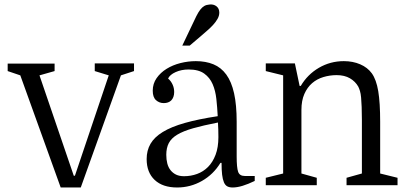

<svg xmlns="http://www.w3.org/2000/svg" viewBox="-20 -821 1808 851"><path d="M249 10H338L516 -487L574 -506V-540H400V-506L462 -487L312 -42H307L155 -487L222 -506V-539H14V-506L70 -487Z M630 -116Q630 -57 665.5 -23.5Q701 10 765 10Q824 10 875 -19Q926 -48 957 -99H962Q962 -67 964.5 -46.5Q967 -26 972.5 -13Q978 0 987.5 5Q997 10 1011 10Q1031 10 1055.5 2.5Q1080 -5 1109 -19V-41H1065Q1042 -41 1035.5 -59.5Q1029 -78 1029 -128V-281Q1029 -356 1017.5 -407.5Q1006 -459 983 -490.5Q960 -522 926 -536Q892 -550 848 -550Q814 -550 780 -541.5Q746 -533 718.5 -516Q691 -499 674 -474.5Q657 -450 657 -419Q657 -390 671.5 -377Q686 -364 706 -364Q716 -364 724.5 -367Q733 -370 739 -376Q745 -382 748.5 -391.5Q752 -401 752 -413Q752 -421 750.5 -429Q749 -437 745.5 -445Q742 -453 737 -460Q732 -467 725 -473Q733 -490 758.5 -501.5Q784 -513 816 -513Q860 -513 885 -495Q910 -477 922.5 -448Q935 -419 939 -382Q943 -345 945 -306Q859 -293 799 -276Q739 -259 701.5 -236Q664 -213 647 -183.5Q630 -154 630 -116ZM796 -40Q775 -40 760.5 -47Q746 -54 736 -66.5Q726 -79 721.5 -96.5Q717 -114 717 -135Q717 -165 728 -186.5Q739 -208 765.5 -224Q792 -240 836 -252.5Q880 -265 946 -278Q947 -262 947.5 -247Q948 -232 948 -213Q948 -168 935.5 -135Q923 -102 902 -81Q881 -60 853.5 -50Q826 -40 796 -40ZM829 -705 788 -619H821L875 -665Q885 -674 898.5 -685.5Q912 -697 924 -710Q936 -723 944 -737Q952 -751 952 -765Q952 -775 948.5 -782Q945 -789 939 -793.5Q933 -798 925.5 -800Q918 -802 909 -801Q895 -800 885.5 -794.5Q876 -789 867.5 -778Q859 -767 850 -749Q841 -731 829 -705Z M1235 -487V-52L1158 -33V0H1384V-33L1316 -52V-334Q1316 -375 1329 -404.5Q1342 -434 1363.5 -452.5Q1385 -471 1413.5 -479.5Q1442 -488 1472 -488Q1507 -488 1531 -474Q1555 -460 1568 -437Q1572 -429 1575.5 -417.5Q1579 -406 1580.5 -388.5Q1582 -371 1583 -347Q1584 -323 1584 -290V-52L1516 -33V0H1742V-33L1665 -52V-281Q1665 -366 1656.5 -417Q1648 -468 1628 -496Q1609 -522 1576.5 -536Q1544 -550 1504 -550Q1444 -550 1393.5 -520.5Q1343 -491 1313 -440H1308L1287 -540H1158V-506Z"/></svg>

Font: GradeGX
Style: Regular
Weight: 100
Width: 1
Designer: Adam Twardoch
Foundry: Adam Twardoch
Version: Version 2.002; DEVELOPMENT